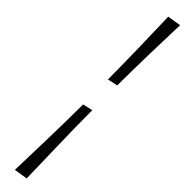

<svg xmlns="http://www.w3.org/2000/svg" viewBox="-331 -638 800 800"><g transform="rotate(45 69.5 -237.5)"><path d="M99.6 -184.6Q100.1 -68.4 103 33.2Q106 162.1 107.4 209.5L47.4 219.2Q48.8 184.6 52.2 47.9Q55.2 -61.5 55.7 -174.8ZM55.2 -321.3Q54.7 -418 52.7 -505.9Q49.3 -634.3 47.9 -684.1L107.9 -693.8Q106.4 -656.7 103 -523.4Q100.6 -429.2 100.1 -331.1Z"/></g></svg>

Font: Quaaykop
Style: Regular
Weight: 400
Designer: Tup Wanders
Foundry: Free font, DO NOT SELL
Version: Version 1.00;July 31, 2023;FontCreator 11.5.0.2430 64-bit